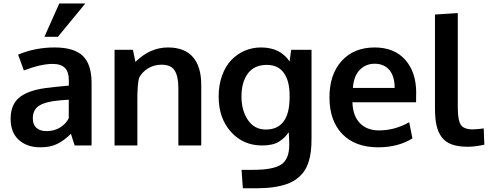

<svg xmlns="http://www.w3.org/2000/svg" viewBox="-20 -816 2737 1077"><path d="M229 -609.4 312.5 -796.4H458.5L304.7 -609.4ZM206.5 10.3Q131.8 10.3 85.7 -31Q39.6 -72.3 39.6 -149.9Q39.6 -233.4 94.2 -273.7Q148.9 -314 259.3 -324.7Q274.4 -326.7 292 -328.6Q309.6 -330.6 331.5 -332.5Q353.5 -334.5 366.2 -335.9V-364.3Q366.2 -413.1 343.8 -435.3Q321.3 -457.5 275.4 -457.5Q210 -457.5 113.8 -420.9Q113.3 -422.4 97.7 -465.3Q82 -508.3 81.5 -509.3Q176.3 -549.8 286.6 -549.8Q395 -549.8 444.3 -502.7Q493.7 -455.6 493.7 -350.1V0H398.9Q398.4 -2 388.2 -32.7Q377.9 -63.5 377.9 -65.4Q337.9 -26.4 299.6 -8.1Q261.2 10.3 206.5 10.3ZM241.2 -80.6Q285.6 -80.6 318.6 -101.8Q351.6 -123 365.7 -153.3V-256.8Q364.3 -256.8 340.1 -254.9Q315.9 -252.9 314 -252.9Q236.3 -246.1 200.2 -223.6Q164.1 -201.2 164.1 -151.4Q164.1 -117.2 184.1 -98.9Q204.1 -80.6 241.2 -80.6Z M622.6 0V-536.6H725.6L739.7 -468.8Q821.8 -549.8 921.9 -549.8Q1015.6 -549.8 1062.3 -495.8Q1108.9 -441.9 1108.9 -339.4V0H980.5V-323.7Q980 -388.7 959.5 -420.9Q939 -453.1 885.7 -453.1Q844.2 -453.1 809.8 -431.9Q775.4 -410.6 759.8 -378.4Q750.5 -340.3 750.5 -261.2V0Z M1342.3 240.2 1335 136.7H1399.9Q1512.7 136.7 1557.6 106.7Q1602.5 76.7 1602.5 -3.4Q1602.5 -36.1 1599.6 -74.2Q1586.9 -56.6 1575.4 -45.2Q1564 -33.7 1546.6 -22.5Q1529.3 -11.2 1505.1 -5.6Q1481 0 1450.2 0Q1343.8 0 1275.1 -76.7Q1206.5 -153.3 1206.5 -274.4Q1206.5 -338.9 1225.6 -391.8Q1244.6 -444.8 1277.3 -479Q1310.1 -513.2 1352.8 -531.5Q1395.5 -549.8 1443.8 -549.8Q1551.8 -549.8 1604.5 -471.2L1613.3 -536.6H1727.5V-38.1Q1727.5 2 1723.6 33.9Q1719.7 65.9 1710 95.5Q1700.2 125 1684.3 147Q1668.5 168.9 1644.5 187Q1620.6 205.1 1588.1 216.6Q1555.7 228 1512.7 234.1Q1469.7 240.2 1416 240.2ZM1470.7 -89.4Q1603 -89.4 1604.5 -266.6V-285.2Q1603.5 -364.7 1571.3 -408.2Q1539.1 -451.7 1477.1 -452.1Q1406.7 -452.1 1370.6 -404.1Q1334.5 -356 1334.5 -274.4Q1334.5 -195.8 1370.8 -142.6Q1407.2 -89.4 1470.7 -89.4Z M2101.6 10.3Q1972.2 10.3 1900.1 -64.2Q1828.1 -138.7 1828.1 -270Q1828.1 -397.9 1896 -473.6Q1963.9 -549.3 2081.1 -549.8Q2191.9 -549.8 2253.2 -480.5Q2314.5 -411.1 2314.5 -296.4Q2314.5 -288.1 2314.2 -269.5Q2314 -251 2314 -242.2H1957Q1959 -167 1998.3 -125.7Q2037.6 -84.5 2106.4 -84.5Q2194.3 -84.5 2275.4 -130.4L2293.5 -39.6Q2212.9 10.3 2101.6 10.3ZM1959.5 -322.8H2193.8Q2193.8 -388.2 2164.1 -423.3Q2134.3 -458.5 2081.5 -458.5Q2032.2 -458.5 1998.3 -424.3Q1964.4 -390.1 1959.5 -322.8Z M2606.4 7.3Q2551.3 7.3 2514.9 -5.6Q2478.5 -18.6 2457.5 -46.9Q2436.5 -75.2 2428.2 -114.3Q2419.9 -153.3 2419.9 -211.4V-734.4L2547.9 -742.7V-213.9Q2547.9 -141.6 2564.9 -116Q2582 -90.3 2631.3 -90.3Q2655.8 -90.3 2693.4 -95.7L2696.8 -4.4Q2696.3 -4.4 2684.8 -2Q2673.3 0.5 2662.8 2.2Q2652.3 3.9 2636.2 5.6Q2620.1 7.3 2606.4 7.3Z"/></svg>

Font: Oxygen
Style: Bold
Weight: 700
Designer: vernon adams
Foundry: Vernon Adams
Version: Version 0.2.3 webfont; ttfautohint (v0.93.3-1d66) -l 8 -r 50